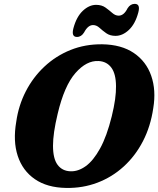

<svg xmlns="http://www.w3.org/2000/svg" viewBox="-20 -936 799 969"><path d="M496 -712.5Q593 -711 655.5 -668.5Q718 -626 743.2 -553.5Q768.5 -481 753.5 -390Q740 -298 701.5 -223.5Q663 -149 604.2 -95.5Q545.5 -42 471.5 -14Q397.5 14 314 12.5Q218 11 156 -31.8Q94 -74.5 69.5 -149.2Q45 -224 62 -321.5Q73.5 -403.5 110.2 -475Q147 -546.5 204.5 -600.2Q262 -654 336 -683.8Q410 -713.5 496 -712.5ZM335.5 -71.5Q374.5 -70 412.8 -97.5Q451 -125 485 -186.5Q519 -248 544 -349Q555.5 -396 560.8 -433.8Q566 -471.5 565.5 -501.5Q565 -563.5 541.8 -594.8Q518.5 -626 477.5 -628Q417 -631.5 360.8 -567.5Q304.5 -503.5 271 -361.5Q259 -311.5 253.2 -271.5Q247.5 -231.5 247.5 -200.5Q247.5 -135 270.8 -104Q294 -73 335.5 -71.5ZM563 -755Q535 -755 516 -768.5Q497 -782 482 -795.8Q467 -809.5 449.5 -809.5Q424 -809.5 404.5 -772.5Q390.5 -749.5 368.5 -749.5Q339 -749.5 350.5 -793.5Q366 -851.5 398 -881.5Q430 -911.5 465 -911.5Q493.5 -911.5 512.5 -897.8Q531.5 -884 546.8 -870.5Q562 -857 579 -857Q605.5 -857 624 -894.5Q638 -916.5 660 -916.5Q689.5 -916.5 678 -873Q662.5 -815 630.5 -785Q598.5 -755 563 -755Z"/></svg>

Font: Fraunces 72pt SuperSoft
Style: Bold Italic
Weight: 700
Italic angle: -16°
Version: Version 1.000;[0bf87f6ff]